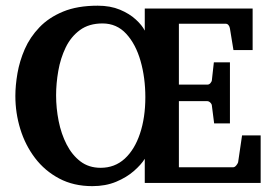

<svg xmlns="http://www.w3.org/2000/svg" viewBox="-20 -653 951 665"><path d="M882.8 -19.5H481.4V-103Q469.2 -83 443.8 -60.8Q418.5 -38.6 382.1 -23.4Q345.7 -8.3 299.8 -8.3Q234.9 -8.3 185.1 -34.7Q135.3 -61 101.3 -105.7Q67.4 -150.4 50.3 -206.1Q33.2 -261.7 33.2 -320.8Q33.2 -356.9 40.5 -399.4Q47.9 -441.9 65.9 -483.2Q84 -524.4 116.5 -558.3Q148.9 -592.3 198.5 -612.8Q248 -633.3 318.4 -633.3Q362.3 -633.3 395.5 -619.4Q428.7 -605.5 450.4 -585.4Q472.2 -565.4 481.4 -546.9V-623.5H855V-479.5H788.6L776.4 -554.2Q775.4 -561 771.5 -565.9Q767.6 -570.8 761.7 -570.8H599.6V-359.9H698.2Q704.6 -359.9 709.2 -365.5Q713.9 -371.1 713.9 -376L720.7 -437H776.4V-225.6H721.7L713.9 -286.6Q713.9 -292 708.7 -297.4Q703.6 -302.7 697.3 -302.7H599.6V-73.7H787.6Q793 -73.7 798.1 -79.8Q803.2 -85.9 804.7 -90.8L818.4 -184.1H882.8ZM483.4 -316.4Q483.4 -383.8 466.8 -441.9Q450.2 -500 417.2 -535.9Q384.3 -571.8 335 -571.8Q288.1 -571.8 256.8 -548.8Q225.6 -525.9 207.5 -488.5Q189.5 -451.2 181.9 -407.5Q174.3 -363.8 174.3 -322.8Q174.3 -278.3 183.1 -233.9Q191.9 -189.5 210.7 -152.8Q229.5 -116.2 258.5 -94Q287.6 -71.8 328.6 -71.8Q377.4 -71.8 411.9 -103.3Q446.3 -134.8 464.8 -190.2Q483.4 -245.6 483.4 -316.4Z"/></svg>

Font: Annapurna SIL
Style: Bold
Weight: 700
Designer: Peter Martin, Annie Olsen
Foundry: SIL International
Version: Version 2.000